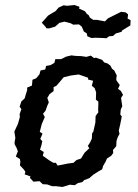

<svg xmlns="http://www.w3.org/2000/svg" viewBox="-20 -729 550 763"><path d="M228 14 203 11H187L168 4L150 3L137 -9L113 -7L99 -22L101 -28L78 -36L81 -46L75 -55L59 -72L61 -86L59 -97L43 -107L51 -128L46 -141L38 -156V-164L41 -181L37 -206L51 -236L59 -264L58 -276L65 -295L58 -305L65 -326L78 -338L82 -352L88 -371V-381L107 -389L109 -412L124 -418L137 -434L141 -449L160 -453L163 -467L180 -470L196 -479L200 -494H223L243 -504L264 -509L278 -507L303 -506L323 -503L341 -508L354 -498L361 -500L386 -491L394 -481L407 -477L419 -468L425 -456L434 -449L444 -429L442 -416L443 -409L456 -391L449 -376L460 -368L469 -352L461 -340L463 -326L466 -307L460 -294L458 -274L464 -266L458 -236L452 -210L455 -197L448 -184L443 -169L442 -148L429 -133L430 -121L422 -110L405 -99L400 -87L390 -70L386 -56L373 -49L351 -35L335 -21L314 -13L308 -6L289 -1L277 7L257 5L245 9ZM209 -71 249 -79 272 -82 284 -93 302 -99 316 -122 335 -140 329 -149 338 -163 345 -178 346 -199 351 -206 359 -242 360 -268 371 -283 370 -290 371 -325 361 -333 362 -362 356 -379 345 -388 350 -408 330 -413V-420L293 -433L262 -429L233 -422L217 -403L204 -388L193 -383V-367L177 -355L168 -340L174 -322L168 -309L161 -289L151 -277L158 -264L146 -236L138 -205L149 -198L140 -177L148 -168L145 -153L139 -134L154 -125L150 -110L177 -91L192 -82H202ZM313 -604 305 -623 294 -632 271 -631 260 -637 236 -643 216 -638 199 -623 175 -616 163 -617V-620L146 -639L157 -651L171 -667L184 -675L201 -685L213 -699L233 -708L246 -706L276 -709L296 -702L294 -695L318 -684L325 -674L333 -668L337 -659L351 -650H366L397 -644L409 -656L425 -664L441 -672L461 -682L479 -680L489 -672L487 -655L499 -649L498 -628L480 -617L464 -607V-603L440 -596L429 -586L414 -585L403 -577L389 -578L359 -579L343 -578L327 -585L325 -596Z"/></svg>

Font: Winky Rough
Style: Italic
Weight: 400
Italic angle: -8.97852°
Designer: Simon Atzbach
Foundry: typofactur
Version: Version 1.206